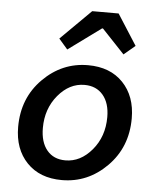

<svg xmlns="http://www.w3.org/2000/svg" viewBox="-53 -788 707 847"><g transform="rotate(5 300.0 -365.0)"><path d="M252 12Q154 12 97 -47.5Q40 -107 40 -205Q40 -333 124.5 -418Q209 -503 324 -503Q422 -503 479 -443.5Q536 -384 536 -286Q536 -158 451.5 -73Q367 12 252 12ZM260 -76Q327 -76 377.5 -136Q428 -196 428 -282Q428 -344 398 -379.5Q368 -415 316 -415Q249 -415 199 -355Q149 -295 149 -210Q149 -147 178.5 -111.5Q208 -76 260 -76ZM226 -564 187 -609 321 -742H438L525 -606L475 -564L375 -670H371Z"/></g></svg>

Font: TypoPRO Source Code Pro
Style: Italic
Weight: 600
Italic angle: -11°
Monospace: yes
Designer: Paul D. Hunt, Teo Tuominen
Foundry: Adobe Systems Incorporated
Version: Version 1.030;PS 1.0;hotconv 1.0.84;makeotf.lib2.5.63406